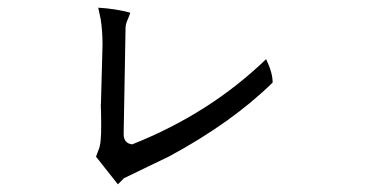

<svg xmlns="http://www.w3.org/2000/svg" viewBox="-20 -573 960 500"><path d="M690 -358Q584 -254 421 -166L303 -109Q301 -108 301 -107L288 -94L287 -93L230 -165Q230 -166 239 -189Q239 -191 240 -194Q245 -212 243 -286Q242 -299 243 -307L247 -456Q247 -494 242 -524L236 -552V-553Q283 -550 319 -540Q319 -537 310 -516Q307 -507 307 -502L302 -224Q302 -200 324 -197Q526 -277 673 -419Q690 -384 690 -358Z"/></svg>

Font: cwTeXYen
Style: Medium
Weight: 500
Version: Version 1.17